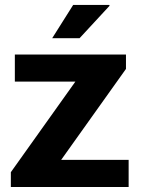

<svg xmlns="http://www.w3.org/2000/svg" viewBox="-20 -743 559 763"><path d="M23.1 0V-58.7L279.6 -418.8H39V-526.4H480.6V-469.1L223 -107.6H491.2V0ZM187.4 -591.2 270.8 -723.4H414.3L415.5 -720.2L296.2 -591.2Z"/></svg>

Font: Archivo Variable SemiBold
Style: Regular
Weight: 600
Designer: Hector Gatti
Foundry: Omnibus-Type
Version: Version 2.001